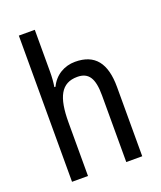

<svg xmlns="http://www.w3.org/2000/svg" viewBox="-140 -942 786 938"><g transform="rotate(-20 252.5 -473.0)"><path d="M154 -636V-853H71V-93H154V-371C154 -503 186 -566 270 -566C329 -566 353 -528 353 -440V-93H436V-453C436 -577 388 -639 285 -639C229 -639 179 -610 154 -557H148C152 -580 154 -608 154 -636Z"/></g></svg>

Font: Noto Sans Kannada UI Condensed
Style: Regular
Weight: 400
Width: 3
Designer: Jelle Bosma - Monotype Design Team
Foundry: Monotype Imaging Inc.
Version: Version 2.005